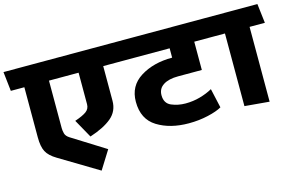

<svg xmlns="http://www.w3.org/2000/svg" viewBox="-115 -935 2101 1371"><g transform="rotate(-15 936.0 -249.5)"><path d="M506 -304V-537H287V-186Q287 -167 292.5 -146Q298 -125 323 -109L569 45L484 181L198 9Q144 -23 124.5 -60.5Q105 -98 105 -166V-537H5L-11 -680H780L797 -537H688V-281Q688 -204 631.5 -156.5Q575 -109 470 -75L394 -211Q453 -231 479.5 -250.5Q506 -270 506 -304Z M1420 -36Q1384 -15 1316.5 0.5Q1249 16 1174 16Q1036 16 941.5 -42.5Q847 -101 847 -230Q847 -347 943.5 -407.5Q1040 -468 1179 -468V-537H791L775 -680H1477L1494 -537H1361V-328H1185Q1116 -328 1076 -302.5Q1036 -277 1036 -228Q1036 -168 1084 -147.5Q1132 -127 1188 -127Q1244 -127 1295.5 -141.5Q1347 -156 1388 -179Z M1588 0V-537H1488L1472 -680H1866L1883 -537H1770V16Z"/></g></svg>

Font: Palanquin Dark
Style: Bold
Weight: 700
Designer: Pria Ravichandran
Version: Version 1.000